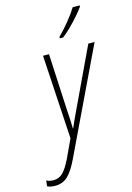

<svg xmlns="http://www.w3.org/2000/svg" viewBox="-256 -836 792 1151"><g transform="rotate(-15 139.5 -260.5)"><path d="M-62 243Q-78 243 -90.5 240Q-103 237 -110 233L-106 198Q-97 203 -86 205.5Q-75 208 -61 208Q-28 208 -4 184Q20 160 46 107L100 -9L69 -529H106L124 -170Q126 -143 127.5 -114Q129 -85 129 -62H131Q141 -85 154 -114Q167 -143 179 -167L350 -529H389L80 118Q50 181 18.5 212Q-13 243 -62 243ZM193 -612Q228 -647 262.5 -689.5Q297 -732 316 -764H359V-756Q344 -735 319 -706Q294 -677 266 -649.5Q238 -622 214 -604H193Z"/></g></svg>

Font: Noto Sans Condensed ExtraLight
Style: Italic
Weight: 200
Width: 3
Italic angle: -12°
Designer: Monotype Design Team
Foundry: Monotype Imaging Inc.
Version: Version 2.013; ttfautohint (v1.8.4.7-5d5b)